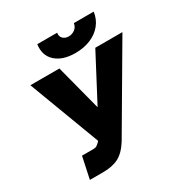

<svg xmlns="http://www.w3.org/2000/svg" viewBox="-207 -1071 1172 1232"><g transform="rotate(-30 378.5 -454.5)"><path d="M102 7 136 -153H221Q237 -153 247 -160Q257 -167 267 -177L273 -184L75 -710H290L378 -372L556 -710H757L401 -103Q361 -40 315 -16.5Q269 7 199 7ZM430 -744Q337 -744 285.5 -790Q234 -836 245 -916H392Q388 -888 404.5 -873Q421 -858 446 -858Q470 -858 491 -873Q512 -888 516 -916H663Q656 -863 624 -824Q592 -785 542 -764.5Q492 -744 430 -744Z"/></g></svg>

Font: Raleway Black
Style: Italic
Weight: 900
Italic angle: -12°
Designer: Matt McInerney, Pablo Impallari, Rodrigo Fuenzalida
Foundry: Matt McInerney, Pablo Impallari, Rodrigo Fuenzalida
Version: Version 4.101;RELEASE